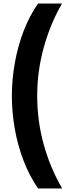

<svg xmlns="http://www.w3.org/2000/svg" viewBox="-20 -820 398 1084"><path d="M47 -279Q47 -372 64 -466.5Q81 -561 114 -646.5Q147 -732 195 -800H330Q265 -688 227.5 -553.5Q190 -419 190 -279Q190 -138 226.5 -5.5Q263 127 331 244H195Q146 173 113 87Q80 1 63.5 -92.5Q47 -186 47 -279Z"/></svg>

Font: Noto Sans Tamil Condensed ExtraBold
Style: Regular
Weight: 800
Width: 3
Designer: Jelle Bosma - Monotype Design Team
Foundry: Monotype Imaging Inc.
Version: Version 2.004; ttfautohint (v1.8.4.7-5d5b)